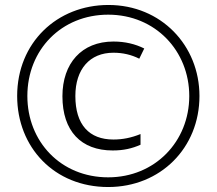

<svg xmlns="http://www.w3.org/2000/svg" viewBox="-20 -743 871 772"><path d="M415 9C625 9 782 -148 782 -357C782 -560 628 -723 416 -723C209 -723 49 -571 49 -357C49 -151 198 9 415 9ZM415 -30C224 -30 90 -174 90 -357C90 -543 227 -684 415 -684C605 -684 741 -538 741 -357C741 -174 603 -30 415 -30ZM433 -138C477 -138 511 -146 545 -161V-204C508 -189 473 -182 436 -182C339 -182 283 -241 283 -357C283 -465 341 -531 436 -531C474 -531 508 -523 540 -507L560 -548C524 -566 483 -576 436 -576C308 -576 231 -488 231 -356C231 -216 306 -138 433 -138Z"/></svg>

Font: Noto Sans Gujarati UI SemiCondensed Light
Style: Regular
Weight: 300
Width: 4
Designer: Jelle Bosma - Monotype Design Team, Universal Thirst
Foundry: Monotype Imaging Inc.
Version: Version 2.106